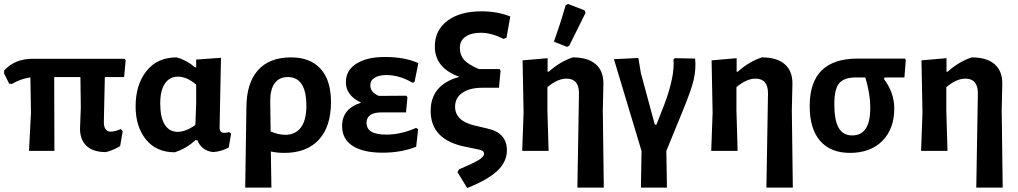

<svg xmlns="http://www.w3.org/2000/svg" viewBox="-27 -760 5127 967"><path d="M119 0 129 -192 126 -370Q79 -364 32 -337L19 -339L-7 -391L-6 -405Q47 -464 138 -464H601L606 -457L598 -372H501L496 -146Q496 -97 531 -97Q552 -97 581 -110L591 -100L578 -24Q541 -2 506 6Q442 6 409 -25Q376 -56 376 -112L380 -220L378 -372H246L247 0Z M853 7Q760 7 708 -57.5Q656 -122 656 -224Q656 -333 710.5 -402Q765 -471 863 -471Q913 -457 955 -421H961V-460L1086 -469L1079 -121Q1079 -104 1084.5 -97.5Q1090 -91 1104 -91Q1115 -91 1127 -95L1137 -87L1125 -17Q1088 3 1046 6Q988 -1 967 -54H957Q912 -12 853 7ZM780 -239Q780 -168 803 -132Q826 -96 867 -96Q910 -96 957 -131L961 -237V-334Q914 -374 869 -374Q827 -374 803.5 -339Q780 -304 780 -239Z M1208 185 1214 -217Q1214 -340 1271.5 -405.5Q1329 -471 1439 -471Q1535 -471 1587.5 -413.5Q1640 -356 1640 -246Q1640 -123 1579 -56.5Q1518 10 1405 10Q1369 10 1337 3L1340 185ZM1334 -252 1336 -98Q1376 -81 1410 -81Q1460 -81 1488 -117.5Q1516 -154 1516 -227Q1516 -372 1422 -372Q1380 -372 1357 -341.5Q1334 -311 1334 -252Z M1900 9Q1803 9 1749.5 -25Q1696 -59 1696 -125Q1696 -213 1792 -243Q1715 -279 1715 -346Q1715 -406 1768 -439.5Q1821 -473 1911 -473Q2013 -473 2080 -442L2061 -348L2051 -343Q1985 -382 1919 -382Q1882 -382 1860 -368.5Q1838 -355 1838 -330Q1838 -295 1881 -277L2020 -278L2025 -270L2018 -194H1895Q1819 -194 1819 -141Q1819 -82 1918 -82Q1992 -82 2069 -116L2079 -109L2069 -21Q1994 9 1900 9Z M2326 187 2277 107 2285 93Q2358 62 2384.5 45.5Q2411 29 2411 14Q2411 -2 2384 -7L2321 -20Q2142 -54 2142 -201Q2142 -334 2287 -373Q2163 -417 2163 -526Q2163 -608 2226.5 -655.5Q2290 -703 2398 -703Q2478 -703 2543 -677L2524 -570L2509 -564Q2448 -595 2395 -595Q2346 -595 2317.5 -575Q2289 -555 2289 -520Q2289 -482 2311 -458Q2333 -434 2385 -412H2489L2494 -403L2486 -318H2402Q2338 -318 2301.5 -292.5Q2265 -267 2265 -223Q2265 -151 2363 -128L2426 -113Q2526 -92 2526 -3Q2526 55 2477.5 100.5Q2429 146 2326 187Z M2822 -734 2834 -740 2917 -708 2922 -695Q2893 -636 2840 -530L2829 -524L2763 -550Q2796 -643 2822 -734ZM2731 -467V-399H2737Q2794 -450 2858 -471Q2934 -471 2973.5 -436.5Q3013 -402 3012 -337L3009 -204L3014 185H2881L2889 -290Q2889 -364 2826 -364Q2781 -364 2730 -321V-205L2736 0H2603L2610 -192L2605 -456Z M3201 185 3204 0 3065 -462 3188 -468 3201 -391 3271 -132H3279L3319 -234Q3372 -375 3365 -460L3371 -467L3474 -465Q3479 -412 3467 -359.5Q3455 -307 3411 -200L3329 0L3332 185Z M3683 -467V-399H3689Q3746 -450 3810 -471Q3886 -471 3925.5 -436.5Q3965 -402 3964 -337L3961 -204L3966 185H3833L3841 -290Q3841 -364 3778 -364Q3733 -364 3682 -321V-205L3688 0H3555L3562 -192L3557 -456Z M4254 10Q4156 10 4103.5 -50.5Q4051 -111 4051 -226Q4051 -465 4292 -465H4531L4535 -457L4528 -370H4428L4425 -362Q4477 -293 4477 -214Q4477 -111 4417 -50.5Q4357 10 4254 10ZM4265 -78Q4356 -78 4356 -215Q4356 -290 4331 -370H4284Q4224 -370 4199.5 -340.5Q4175 -311 4175 -236Q4175 -154 4197 -116Q4219 -78 4265 -78Z M4740 -467V-399H4746Q4803 -450 4867 -471Q4943 -471 4982.5 -436.5Q5022 -402 5021 -337L5018 -204L5023 185H4890L4898 -290Q4898 -364 4835 -364Q4790 -364 4739 -321V-205L4745 0H4612L4619 -192L4614 -456Z"/></svg>

Font: Alegreya Sans
Style: Bold
Weight: 700
Designer: Juan Pablo del Peral
Foundry: Huerta Tipografica
Version: Version 2.007